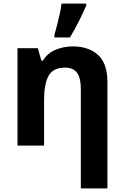

<svg xmlns="http://www.w3.org/2000/svg" viewBox="-20 -816 697 1076"><path d="M388 -556Q476 -556 529 -508.5Q582 -461 582 -356V240H433V-319Q433 -378 412 -407.5Q391 -437 345 -437Q277 -437 252 -390.5Q227 -344 227 -257V0H78V-546H192L212 -476H220Q246 -518 291.5 -537Q337 -556 388 -556ZM285 -606V-621Q292 -644 300 -675.5Q308 -707 315 -738.5Q322 -770 325 -796H463V-784Q446 -745 423 -699Q400 -653 372 -606Z"/></svg>

Font: Noto Sans
Style: Bold
Weight: 700
Designer: Monotype Design Team
Foundry: Monotype Imaging Inc.
Version: Version 2.000;GOOG;noto-source:20170915:90ef993387c0; ttfaut